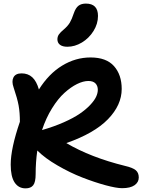

<svg xmlns="http://www.w3.org/2000/svg" viewBox="-20 -992 786 1060"><path d="M352.1 -733.9Q325.2 -733.9 311 -744.9Q296.9 -755.9 296.9 -774.9Q296.9 -790 305.2 -802Q313.5 -814 333 -830.1Q355 -849.1 365.7 -867.4Q376.5 -885.7 387.2 -918Q397.5 -948.2 413.1 -960.2Q428.7 -972.2 454.1 -972.2Q521 -972.2 521 -903.8Q521 -860.4 496.1 -820.6Q471.2 -780.8 432.1 -757.3Q393.1 -733.9 352.1 -733.9ZM121.1 47.9Q82 47.9 60.5 15.1Q39.1 -17.6 39.1 -83Q39.1 -172.4 89.8 -319.8Q89.8 -370.6 82.8 -409.4Q75.7 -448.2 55.2 -508.8Q43 -543 54.4 -564.9Q65.9 -586.9 99.1 -586.9Q134.8 -586.9 158.2 -565.4Q181.6 -543.9 194.8 -498Q249 -584.5 323 -629.6Q397 -674.8 480 -674.8Q566.9 -674.8 609.4 -627Q651.9 -579.1 651.9 -501Q651.9 -412.1 576.2 -334Q500.5 -255.9 346.2 -202.1Q480.5 -123 669.9 -76.2Q712.4 -66.4 729.2 -52.5Q746.1 -38.6 746.1 -12.2Q746.1 14.2 722.9 30.5Q699.7 46.9 653.8 46.9Q623 46.9 563 30.8Q502.9 14.6 434.6 -12Q366.2 -38.6 296.9 -78.9Q227.5 -119.1 186 -161.1Q176.8 -97.7 176.8 -30.8Q176.8 13.7 163.3 30.8Q149.9 47.9 121.1 47.9ZM467.8 -544.9Q439.5 -544.9 405.3 -528.1Q371.1 -511.2 335.7 -479.2Q300.3 -447.3 267.1 -393.8Q233.9 -340.3 211.9 -273.9Q278.3 -293 332.3 -316.9Q386.2 -340.8 420.4 -364.3Q454.6 -387.7 477.8 -412.4Q501 -437 510.5 -457.5Q520 -478 520 -496.1Q520 -518.1 507.1 -531.5Q494.1 -544.9 467.8 -544.9Z"/></svg>

Font: Shantell Sans Irregular Bouncy
Style: Regular
Weight: 600
Designer: Stephen Nixon, Anya Danilova, Shantell Martin
Foundry: Arrow Type
Version: Version 1.006;[9816181b4]